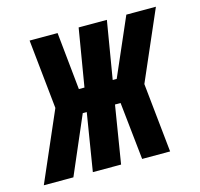

<svg xmlns="http://www.w3.org/2000/svg" viewBox="-125 -608 724 696"><g transform="rotate(-15 237.0 -260.0)"><path d="M-43 0 70 -260 43 -520H148L170 -304H191L227 -520H333L297 -304H312L406 -520H517L404 -260L431 0H326L303 -216H282L247 0H141L176 -216H161L68 0Z"/></g></svg>

Font: Iosevka Term Curly Hv Obl
Style: Regular
Weight: 900
Italic angle: -9°
Designer: Belleve Invis
Foundry: Belleve Invis
Version: Version 32.3.0